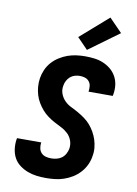

<svg xmlns="http://www.w3.org/2000/svg" viewBox="-106 -1063 811 1138"><g transform="rotate(10 300.0 -493.5)"><path d="M252 8Q223 8 195 4.5Q167 1 141 -9Q115 -19 93 -35.5Q71 -52 58 -75.5Q45 -99 41 -127.5Q37 -156 41 -185L43 -195H189L188 -191Q186 -174 189.5 -158Q193 -142 204 -131Q215 -120 230.5 -116Q246 -112 263 -112Q278 -112 295 -116Q312 -120 325.5 -130Q339 -140 347.5 -155.5Q356 -171 359 -187Q363 -213 354.5 -236.5Q346 -260 328.5 -276.5Q311 -293 289 -304Q267 -315 245.5 -326.5Q224 -338 204.5 -352.5Q185 -367 169.5 -385Q154 -403 141.5 -424Q129 -445 122 -468.5Q115 -492 113 -517.5Q111 -543 115 -569Q119 -594 130 -619.5Q141 -645 159.5 -666Q178 -687 202.5 -702.5Q227 -718 252.5 -727Q278 -736 304.5 -739.5Q331 -743 357 -743Q385 -743 413 -739.5Q441 -736 466 -725.5Q491 -715 511.5 -698Q532 -681 545 -657.5Q558 -634 561.5 -606.5Q565 -579 560 -550L558 -540H412L413 -544Q415 -560 413 -575.5Q411 -591 401 -602.5Q391 -614 376.5 -618.5Q362 -623 346 -623Q331 -623 315.5 -618.5Q300 -614 288 -603.5Q276 -593 268.5 -578.5Q261 -564 259 -549Q254 -523 263 -499.5Q272 -476 289 -459Q306 -442 328 -431.5Q350 -421 371 -409Q392 -397 412 -382.5Q432 -368 447.5 -350Q463 -332 475 -311Q487 -290 494.5 -267Q502 -244 504.5 -218.5Q507 -193 502 -167Q498 -140 486 -114.5Q474 -89 454.5 -67.5Q435 -46 410.5 -31Q386 -16 359.5 -7Q333 2 306 5Q279 8 252 8ZM360 -782 296 -848 464 -995 542 -915Z"/></g></svg>

Font: Iosevka Heavy Extended
Style: Italic
Weight: 900
Width: 7
Italic angle: -9°
Monospace: yes
Designer: Belleve Invis
Foundry: Belleve Invis
Version: Version 32.5.0; ttfautohint (v1.8.4)